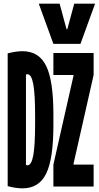

<svg xmlns="http://www.w3.org/2000/svg" viewBox="-20 -1020 540 1050"><path d="M103 10Q67 10 22 -2V-728Q67 -740 103 -740Q193 -740 232.5 -659.5Q272 -579 272 -395V-335Q272 -151 232.5 -70.5Q193 10 103 10ZM115 -130Q117 -123 121 -119.5Q125 -116 130 -116Q152 -116 162 -170.5Q172 -225 172 -345V-385Q172 -505 162 -559.5Q152 -614 130 -614Q125 -614 121 -611Q117 -608 115 -600L122 -646V-84ZM272 0V-120L382 -606V-610H272V-730H492V-610L382 -124V-120H492V0ZM272 -780 192 -1000H306L344 -860H348L386 -1000H500L420 -780Z"/></svg>

Font: M PLUS 1 Code
Style: Regular
Weight: 400
Designer: Coji Morishita
Foundry: UNDERFOREST DESIGN
Version: Version 1.005